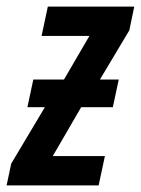

<svg xmlns="http://www.w3.org/2000/svg" viewBox="-58 -562 427 582"><path d="M-38 0 -24 -66 78 -237H25L43 -321H136L213 -453H68L87 -542H349L334 -470L245 -321H302L284 -237H188L102 -89H260L241 0Z"/></svg>

Font: Noto Sans ExtraCondensed SemiBold
Style: Italic
Weight: 600
Width: 2
Italic angle: -12°
Designer: Monotype Design Team
Foundry: Monotype Imaging Inc.
Version: Version 2.013; ttfautohint (v1.8.4.7-5d5b)